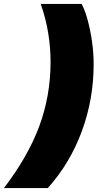

<svg xmlns="http://www.w3.org/2000/svg" viewBox="-127 -762 528 976"><path d="M-107 194Q16 33 73 -121.5Q130 -276 130 -447Q130 -521 118 -594.5Q106 -668 80 -742H288Q305 -710 318.5 -660.5Q332 -611 340.5 -553Q349 -495 349 -435Q349 -258 289 -95Q229 68 116 194Z"/></svg>

Font: Montserrat Black
Style: Italic
Weight: 900
Italic angle: -11.3°
Designer: Julieta Ulanovsky
Foundry: Julieta Ulanovsky
Version: Version 9.000; ttfautohint (v1.8.4.7-5d5b)